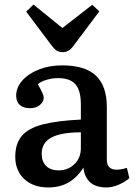

<svg xmlns="http://www.w3.org/2000/svg" viewBox="-20 -809 591 843"><path d="M192 14Q126 14 86.5 -23Q47 -60 47 -121Q47 -178 75.5 -212Q104 -246 167 -262.5Q230 -279 335 -284V-352Q335 -411 311.5 -438.5Q288 -466 235 -466Q209 -466 184 -458.5Q159 -451 146 -439Q172 -395 172 -381Q172 -362 155 -348Q138 -334 112 -334Q82 -334 66.5 -348.5Q51 -363 51 -389Q51 -425 78 -455.5Q105 -486 151 -504Q197 -522 253 -522Q353 -522 401 -477Q449 -432 449 -339V-108Q449 -64 492 -64Q512 -64 537 -72L548 -27Q529 -10 501 2Q473 14 447 14Q357 14 346 -73Q320 -31 282 -8.5Q244 14 192 14ZM237 -61Q279 -61 307 -88.5Q335 -116 335 -158V-228Q248 -228 205.5 -205Q163 -182 163 -134Q163 -100 182.5 -80.5Q202 -61 237 -61ZM255 -580Q239 -580 228.5 -587Q218 -594 203 -614L95 -758L127 -789L254 -686L385 -788L416 -759L302 -607Q291 -592 279.5 -586Q268 -580 255 -580Z"/></svg>

Font: Literata Medium
Style: Regular
Weight: 500
Designer: Latin by Veronika Burian and Jose Scaglione. Greek by Irene Vlachou. Cyrillic by Vera Evstafieva.
Foundry: TypeTogether
Version: Version 3.103; ttfautohint (v1.8.4.7-5d5b);gftools[0.9.29]